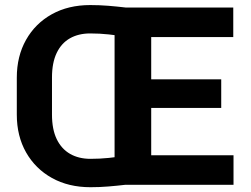

<svg xmlns="http://www.w3.org/2000/svg" viewBox="-20 -741 1008 770"><path d="M341.8 -720.7Q378.9 -720.7 414.8 -717.8Q450.7 -714.8 483.4 -710.9V-593.7Q451.7 -599.1 415.8 -603Q379.9 -606.9 341.8 -606.9Q294.9 -606.9 260.5 -587.4Q226.1 -567.9 207.3 -528.6Q188.5 -489.3 188.5 -430.7V-281.2Q188.5 -222.2 207.5 -182.9Q226.6 -143.6 261.2 -123.8Q295.9 -104 342.8 -104Q380.4 -104 416.3 -107.7Q452.1 -111.3 483.4 -117.2V0Q450.7 3.9 415.3 6.8Q379.9 9.8 342.8 9.8Q254.9 9.8 188.5 -27.1Q122.1 -64 84.7 -129.6Q47.4 -195.3 47.4 -281.2V-429.7Q47.4 -515.6 84.5 -581.3Q121.6 -647 187.7 -683.8Q253.9 -720.7 341.8 -720.7ZM916.5 -118.2V0H540.5V-118.2ZM586.4 -710.9V0H439.5V-710.9ZM867.2 -422.9V-308.1H540.5V-422.9ZM915.5 -710.9V-592.3H540.5V-710.9Z"/></svg>

Font: RobotoDEMO
Style: Regular
Weight: 400
Designer: Christian Robertson
Foundry: Google
Version: Version 2.136